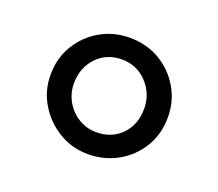

<svg xmlns="http://www.w3.org/2000/svg" viewBox="-70 -897 605 532"><g transform="rotate(20 232.0 -630.5)"><path d="M231.5 -459.5Q184.5 -459.5 145.5 -483Q106.5 -506.5 83 -545.5Q59.5 -584.5 59.5 -631Q59.5 -680.5 83 -719.2Q106.5 -758 145.5 -780.2Q184.5 -802.5 231.5 -802.5Q282 -802.5 321.2 -779Q360.5 -755.5 383 -716.5Q405.5 -677.5 405.5 -631Q405.5 -581.5 382 -542.8Q358.5 -504 319 -481.8Q279.5 -459.5 231.5 -459.5ZM232.5 -524.5Q278 -524.5 306.8 -554.2Q335.5 -584 335.5 -631Q335.5 -675 305.5 -706.8Q275.5 -738.5 231.5 -738.5Q186.5 -738.5 157.5 -707.8Q128.5 -677 128.5 -631Q128.5 -602 142.5 -577.8Q156.5 -553.5 180.2 -539Q204 -524.5 232.5 -524.5Z"/></g></svg>

Font: Merriweather Light 18pt
Style: Regular
Weight: 400
Version: Version 2.100